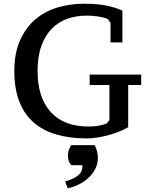

<svg xmlns="http://www.w3.org/2000/svg" viewBox="-20 -732 814 1032"><path d="M669 -48Q648 -36 621 -25Q594 -14 564.5 -6Q535 2 505 7Q475 12 447 12Q354 12 281.5 -9.5Q209 -31 159 -75.5Q109 -120 83 -188.5Q57 -257 57 -350Q57 -448 88.5 -517Q120 -586 172 -629.5Q224 -673 291.5 -692.5Q359 -712 430 -712Q504 -712 552 -702Q600 -692 638 -675V-504H574V-609L560 -629Q551 -634 537 -637.5Q523 -641 507.5 -643.5Q492 -646 475.5 -647Q459 -648 445 -648Q390 -648 342 -631Q294 -614 258.5 -578Q223 -542 202.5 -485.5Q182 -429 182 -350Q182 -208 252.5 -130Q323 -52 455 -52Q488 -52 511.5 -56.5Q535 -61 553 -68L568 -86V-275H462V-331H739V-275H669ZM330 243Q372 232 397.5 212.5Q423 193 423 163V156H363Q353 144 349 131Q345 118 345 104Q345 74 363 48H489Q506 82 506 117Q506 149 492 176Q478 203 455.5 224Q433 245 403.5 259.5Q374 274 344 280Z"/></svg>

Font: PT Serif Caption
Style: Regular
Weight: 400
Designer: A.Korolkova, O.Umpeleva, V.Yefimov
Foundry: ParaType Ltd
Version: Version 1.000W OFL